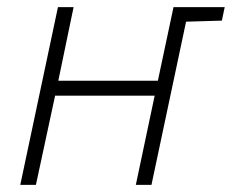

<svg xmlns="http://www.w3.org/2000/svg" viewBox="-20 -520 652 540"><path d="M487 -500 479 -459H503L604 -462L612 -500ZM424 -293H144L187 -500H143L37 0H81L135 -251H415L362 0H406L512 -500H468Z"/></svg>

Font: Advent Pro Light
Style: Italic
Weight: 300
Italic angle: -12°
Version: Version 3.000